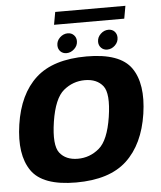

<svg xmlns="http://www.w3.org/2000/svg" viewBox="-57 -876 781 930"><g transform="rotate(-5 334.0 -411.0)"><path d="M276 4.4Q438.2 4.4 522.3 -73.7Q606.4 -151.9 628.6 -298.7Q650 -443.3 595.5 -521.4Q540.9 -599.5 378.7 -599.5Q215.9 -599.5 131.6 -522.6Q47.3 -445.7 25.5 -298.7Q4.1 -154.2 58.7 -74.9Q113.2 4.4 276 4.4ZM293.9 -109.4Q235.8 -109.4 206.1 -147Q176.5 -184.7 193.6 -298Q211.2 -410.4 256.6 -448Q302.1 -485.7 360.2 -485.7Q418.7 -485.7 448.3 -448.4Q477.8 -411 460.5 -298Q443 -185.3 397.5 -147.4Q352.1 -109.4 293.9 -109.4ZM284.1 -623.8Q304.7 -623.8 321.8 -639.8Q338.8 -655.7 338.8 -677.6Q338.8 -695.4 327.1 -707.2Q315.4 -719 297.8 -719Q276.5 -719 259.6 -703.1Q242.8 -687.1 242.8 -665.2Q242.8 -647.5 254.2 -635.6Q265.7 -623.8 284.1 -623.8ZM481.6 -623.8Q503 -623.8 519.7 -639.8Q536.3 -655.7 536.3 -677.6Q536.3 -695.4 525 -707.2Q513.8 -719 495.3 -719Q474.3 -719 457.5 -703.1Q440.6 -687.1 440.6 -665.2Q440.6 -647.5 452.3 -635.6Q464 -623.8 481.6 -623.8ZM235.3 -765.8H576.7L587.7 -827.4H246.4Z"/></g></svg>

Font: Anybody Thin
Style: Italic
Weight: 100
Italic angle: -10°
Designer: Tyler Finck
Foundry: Etcetera Type Company
Version: Version 1.114;gftools[0.9.25]